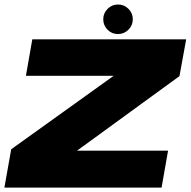

<svg xmlns="http://www.w3.org/2000/svg" viewBox="-39 -854 871 874"><path d="M-19 0H696.5L726 -168H311.5L778 -507.5L808.5 -675H108L79 -509H478.5L12 -174.5ZM497.5 -699Q526 -699 545.8 -718.8Q565.5 -738.5 565.5 -766.5Q565.5 -794 545.8 -813.8Q526 -833.5 498.5 -833.5Q470.5 -833.5 450.8 -813.8Q431 -794 431 -766.5Q431 -738.5 450.5 -718.8Q470 -699 497.5 -699Z"/></svg>

Font: Anybody Expanded Black
Style: Italic
Weight: 900
Width: 7
Italic angle: -10°
Version: Version 1.113;gftools[0.9.25]